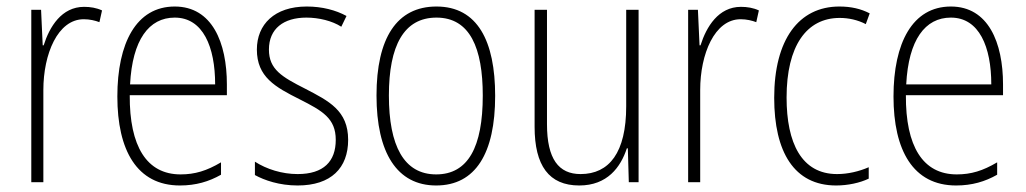

<svg xmlns="http://www.w3.org/2000/svg" viewBox="-20 -559 3146 589"><path d="M238 -538C169 -538 132 -477 114 -420H111L106 -529H76V0H113V-283C113 -393 157 -500 237 -500C255 -500 272 -496 285 -491L293 -527C276 -535 257 -538 238 -538Z M516 -539C398 -539 340 -427 340 -263C340 -98 400 10 532 10C581 10 621 -2 658 -23V-61C614 -35 578 -24 534 -24C430 -24 377 -110 378 -267H676V-300C676 -428 631 -539 516 -539ZM516 -505C603 -505 640 -415 640 -300H379C386 -437 437 -505 516 -505Z M1048 -130C1048 -220 989 -249 916 -287C845 -323 805 -346 805 -407C805 -471 850 -505 920 -505C958 -505 999 -495 1027 -477L1043 -510C1010 -528 968 -539 921 -539C822 -539 768 -484 768 -407C768 -323 824 -292 900 -254C969 -219 1010 -196 1010 -130C1010 -64 973 -25 893 -25C845 -25 798 -40 762 -63V-22C791 -6 837 10 893 10C996 10 1048 -44 1048 -130Z M1499 -265C1499 -433 1445 -539 1319 -539C1197 -539 1135 -442 1135 -266C1135 -90 1198 10 1318 10C1439 10 1499 -89 1499 -265ZM1173 -266C1173 -419 1219 -505 1319 -505C1422 -505 1461 -411 1461 -266C1461 -108 1416 -24 1318 -24C1219 -24 1173 -112 1173 -266Z M1939 -529H1901V-233C1901 -91 1849 -25 1761 -25C1694 -25 1658 -71 1658 -178V-529H1620V-170C1620 -51 1664 10 1757 10C1843 10 1884 -46 1903 -104H1906L1909 0H1939Z M2253 -538C2184 -538 2147 -477 2129 -420H2126L2121 -529H2091V0H2128V-283C2128 -393 2172 -500 2252 -500C2270 -500 2287 -496 2300 -491L2308 -527C2291 -535 2272 -538 2253 -538Z M2545 10C2581 10 2618 2 2645 -11V-46C2615 -33 2581 -25 2548 -25C2439 -25 2393 -120 2393 -260C2393 -418 2454 -504 2556 -504C2583 -504 2611 -498 2636 -485L2648 -518C2621 -532 2591 -539 2555 -539C2430 -539 2355 -437 2355 -259C2355 -93 2416 10 2545 10Z M2897 -539C2779 -539 2721 -427 2721 -263C2721 -98 2781 10 2913 10C2962 10 3002 -2 3039 -23V-61C2995 -35 2959 -24 2915 -24C2811 -24 2758 -110 2759 -267H3057V-300C3057 -428 3012 -539 2897 -539ZM2897 -505C2984 -505 3021 -415 3021 -300H2760C2767 -437 2818 -505 2897 -505Z"/></svg>

Font: Noto Sans Gurmukhi UI Condensed ExtraLight
Style: Regular
Weight: 200
Width: 3
Designer: Jelle Bosma - Monotype Design Team
Foundry: Monotype Imaging Inc.
Version: Version 2.004